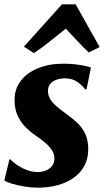

<svg xmlns="http://www.w3.org/2000/svg" viewBox="-21 -861 482 891"><path d="M380.5 -446.5H374Q364.5 -461.5 340 -479.5Q315.5 -497.5 280 -497.5Q259.5 -497.5 241.5 -491.2Q223.5 -485 212.5 -472.2Q201.5 -459.5 201.5 -439.5Q201.5 -419.5 211.2 -402.5Q221 -385.5 240.5 -368.5Q260 -351.5 288.5 -331Q317 -311 339.5 -289.2Q362 -267.5 375.2 -238.5Q388.5 -209.5 388.5 -169Q388.5 -123.5 369.8 -90Q351 -56.5 318.5 -34.2Q286 -12 244 -1Q202 10 155.5 10Q124 10 91.2 4.5Q58.5 -1 33.5 -8.8Q8.5 -16.5 -1 -24L23 -122H26.5Q36 -111 56 -97Q76 -83 101.5 -72.8Q127 -62.5 154 -62.5Q172 -62.5 189.8 -69Q207.5 -75.5 219.5 -89.5Q231.5 -103.5 231.5 -126Q231.5 -146 220.5 -163.2Q209.5 -180.5 189.8 -197.8Q170 -215 142.5 -233.5Q119 -249.5 97 -271.5Q75 -293.5 60.8 -324.5Q46.5 -355.5 46.5 -398Q46.5 -447.5 75 -485.2Q103.5 -523 154.8 -544.2Q206 -565.5 274.5 -565.5Q301.5 -565.5 327.8 -562.5Q354 -559.5 373.8 -555.2Q393.5 -551 401 -547.5ZM136 -614.5 90 -644.5 266.5 -841H330L441.5 -642.5L391 -617.5Q365 -642 338 -671Q311 -700 284.5 -728Q248 -699 210.8 -669.2Q173.5 -639.5 136 -614.5Z"/></svg>

Font: Merriweather 24pt Black
Style: Italic
Weight: 900
Italic angle: -7.8°
Designer: Eben Sorkin
Foundry: Eben Sorkin
Version: Version 2.101